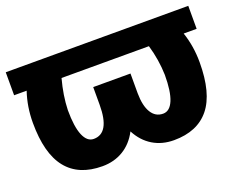

<svg xmlns="http://www.w3.org/2000/svg" viewBox="-97 -685 1044 851"><g transform="rotate(-20 425.5 -259.0)"><path d="M855.5 -419.9H794.4Q817.4 -352.1 817.4 -276.4Q817.4 -130.4 760.7 -60.3Q704.1 9.8 593.3 9.8Q537.1 9.8 493.9 -16.4Q450.7 -42.5 424.3 -92.8Q397.9 -42.5 354.7 -16.4Q311.5 9.8 255.9 9.8Q144 9.8 87.4 -61Q30.8 -131.8 30.8 -276.4Q30.8 -352.1 53.7 -419.9H-5.4V-528.3H855.5ZM653.3 -276.4Q651.4 -348.1 630.4 -419.9H218.3Q197.8 -344.7 195.8 -276.4Q195.8 -198.2 212.6 -157.7Q229.5 -117.2 260.7 -117.2Q336.4 -117.2 336.4 -250.5V-334H512.2V-240.7Q512.7 -181.2 532.5 -149.2Q552.2 -117.2 587.9 -117.2Q619.6 -117.2 636.5 -157.7Q653.3 -198.2 653.3 -276.4Z"/></g></svg>

Font: Roboto
Style: Regular
Weight: 900
Designer: Google
Version: Version 2.001171; 2014